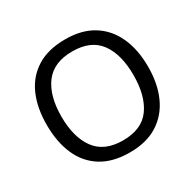

<svg xmlns="http://www.w3.org/2000/svg" viewBox="-159 -898 1099 1082"><g transform="rotate(-30 390.5 -357.5)"><path d="M720 -358Q720 -247 682.5 -164.5Q645 -82 572 -36Q499 10 391 10Q280 10 206.5 -36Q133 -82 97 -165Q61 -248 61 -359Q61 -469 97 -551Q133 -633 206.5 -679Q280 -725 392 -725Q499 -725 572 -679.5Q645 -634 682.5 -551.5Q720 -469 720 -358ZM156 -358Q156 -223 213 -145.5Q270 -68 391 -68Q513 -68 569 -145.5Q625 -223 625 -358Q625 -493 569 -569.5Q513 -646 392 -646Q271 -646 213.5 -569.5Q156 -493 156 -358Z"/></g></svg>

Font: Noto Sans Tifinagh Rhissa Ixa
Style: Regular
Weight: 400
Designer: JamraPatel
Foundry: JamraPatel LLC
Version: Version 2.006; ttfautohint (v1.8.4.7-5d5b)